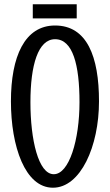

<svg xmlns="http://www.w3.org/2000/svg" viewBox="-20 -847 512 896"><path d="M442 -374C442 -583 386 -728 237 -728C95 -728 31 -583 31 -374C31 -164 97 29 227 29C356 29 442 -164 442 -374ZM351 -370C351 -195 303 -34 231 -34C159 -34 122 -195 122 -370C122 -544 158 -664 237 -664C320 -664 351 -544 351 -370ZM338 -761V-827H133V-761Z"/></svg>

Font: Englebert
Style: Regular
Weight: 400
Designer: Astigmatic (AOETI)
Foundry: Astigmatic (AOETI)
Version: Version 1.000